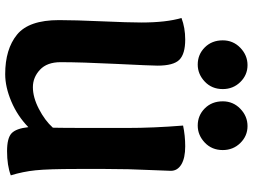

<svg xmlns="http://www.w3.org/2000/svg" viewBox="-134 -806 950 721"><g transform="rotate(90 340.5 -445.0)"><path d="M457 -77Q415 -36 360.5 -13Q306 10 258 10Q164 10 109.5 -34.5Q55 -79 55 -192Q55 -251 59.5 -352Q64 -453 64 -501Q64 -595 47 -652Q84 -666 128 -666Q182 -666 204 -644Q226 -622 226 -562Q226 -540 219.5 -407.5Q213 -275 213 -198Q213 -147 241.5 -120.5Q270 -94 307 -94Q345 -94 388.5 -116.5Q432 -139 459 -169Q459 -176 459.5 -201.5Q460 -227 460 -288.5Q460 -350 460 -446Q460 -548 451 -658Q489 -666 529 -666Q573 -666 597 -651.5Q621 -637 621 -612L618 -534Q614 -455 614 -366V-259Q614 -152 619 -104Q624 -56 638 -11Q601 3 547 3Q498 3 480 -14Q462 -31 457 -77ZM451 -713Q413 -713 386.5 -739.5Q360 -766 360 -807Q360 -846 388 -873Q416 -900 453 -900Q490 -900 516.5 -873Q543 -846 543 -807Q543 -766 515 -739.5Q487 -713 451 -713ZM222 -713Q184 -713 157.5 -739.5Q131 -766 131 -807Q131 -846 159 -873Q187 -900 224 -900Q261 -900 287.5 -873Q314 -846 314 -807Q314 -766 286 -739.5Q258 -713 222 -713Z"/></g></svg>

Font: Overlock
Style: Black
Weight: 900
Designer: Dario Muhafara
Foundry: Dario Manuel Muhafara
Version: Version 1.001